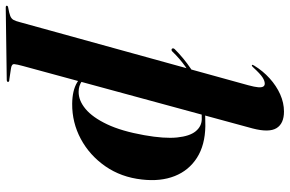

<svg xmlns="http://www.w3.org/2000/svg" viewBox="-304 -582 1010 669"><g transform="rotate(90 200.5 -247.0)"><path d="M254 -732Q296 -732 312 -706Q328 -680 313 -622.5L95.5 177.5Q90 197.5 89 207.5Q88 217.5 105.5 219.5L142.5 225Q147 225 149 226.2Q151 227.5 151 229.5Q151 231.5 149 232.8Q147 234 143 234L-108.5 237.5Q-111.5 237.5 -113 236.8Q-114.5 236 -114.5 234Q-114.5 232 -113 230.8Q-111.5 229.5 -108 229Q-88.5 225.5 -79 221.8Q-69.5 218 -65.2 210.5Q-61 203 -57.5 189L162.5 -607.5Q168.5 -629.5 169.5 -641.8Q170.5 -654 167.2 -659.5Q164 -665 157 -665Q147 -665 134.8 -657Q122.5 -649 101 -625.5Q98 -622.5 96.5 -621.2Q95 -620 93 -620Q91 -620.5 91.5 -622.8Q92 -625 94 -628Q112.5 -658.5 138.5 -682Q164.5 -705.5 194.2 -718.8Q224 -732 254 -732ZM44.5 -342.5Q42.5 -340.5 39.8 -340.2Q37 -340 35.5 -341.5Q33.5 -343.5 34 -346.2Q34.5 -349 37 -351.5Q68.5 -383 105 -407.5Q141.5 -432 190 -445.5Q238.5 -459 305 -458Q371 -457 415.2 -428.8Q459.5 -400.5 479 -351.2Q498.5 -302 491 -237Q483 -164.5 444.8 -109.5Q406.5 -54.5 349.5 -24Q292.5 6.5 227 6Q180.5 5.5 152.8 -11.2Q125 -28 109.5 -57.5L119.5 -61Q131.5 -39.5 148 -28Q164.5 -16.5 185 -16.5Q215.5 -16 245 -40.5Q274.5 -65 298.5 -115.5Q322.5 -166 336.5 -245Q349 -315.5 344.5 -359.5Q340 -403.5 323 -424.2Q306 -445 281 -445.5Q214 -446.5 154.5 -420.8Q95 -395 44.5 -342.5Z"/></g></svg>

Font: Fraunces 120pt
Style: Bold Italic
Weight: 700
Italic angle: -16°
Version: Version 1.000;[b76b70a41]